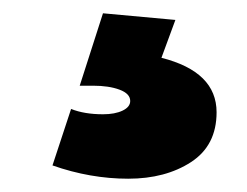

<svg xmlns="http://www.w3.org/2000/svg" viewBox="-20 -30 372 289"><path d="M244 0 223 57Q306 78 306 139Q306 189 267.5 214Q229 239 173 239Q116 239 59 219L87 134Q107 142 135 142Q153 142 164.5 136.5Q176 131 176 122Q176 111 160 105Q144 99 120 99H100L135 -10Z"/></svg>

Font: #9Slide03 Montserrat ExtraBold
Style: Regular
Weight: 800
Designer: Julieta Ulanovsky
Foundry: Julieta Ulanovsky
Version: Version 6.001